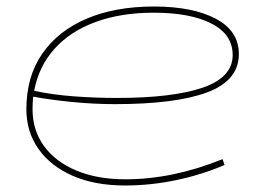

<svg xmlns="http://www.w3.org/2000/svg" viewBox="-20 -560 799 590"><path d="M670 -53Q600 -23 521.5 -6.5Q443 10 364 10Q272 10 204 -19.5Q136 -49 98.5 -102Q61 -155 61 -224Q61 -324 109.5 -394.5Q158 -465 246 -502.5Q334 -540 453 -540Q572 -540 643 -502.5Q714 -465 714 -394Q714 -313 617.5 -276.5Q521 -240 333 -240Q269 -240 202.5 -246.5Q136 -253 82 -263Q80 -244 80 -224Q80 -160 115 -111.5Q150 -63 214.5 -36Q279 -9 365 -9Q511 -9 664 -71ZM452 -521Q352 -521 274 -492.5Q196 -464 147.5 -410Q99 -356 85 -281Q140 -269 206.5 -264Q273 -259 339 -259Q510 -259 602.5 -290.5Q695 -322 695 -391Q695 -454 630 -487.5Q565 -521 452 -521Z"/></svg>

Font: Georama ExtraExtended Thin
Style: Italic
Weight: 100
Width: 8
Italic angle: -9°
Designer: Jean-Baptiste Levee
Foundry: Production Type
Version: Version 1.000